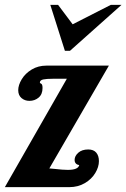

<svg xmlns="http://www.w3.org/2000/svg" viewBox="-20 -770 520 790"><path d="M187 -750H219L279 -670L436 -750H480L268 -561H247ZM255 -446H199Q171 -446 157.5 -443Q144 -440 144 -430Q144 -428 149.5 -425.5Q155 -423 155 -408Q155 -382 139 -368.5Q123 -355 101 -355Q82 -355 68.5 -366.5Q55 -378 55 -399Q55 -420 69.5 -444Q84 -468 110.5 -484Q137 -500 171 -500H428L183 -77Q189 -77 205 -75Q239 -71 259 -71Q302 -71 306 -91Q297 -92 292 -97.5Q287 -103 287 -112Q287 -128 302 -141.5Q317 -155 343 -155Q365 -155 376 -142Q387 -129 387 -107Q387 -83 372 -58Q357 -33 329 -16.5Q301 0 265 0H0Z"/></svg>

Font: Lobster
Style: Regular
Weight: 400
Designer: Impallari Type
Foundry: Impallari Type
Version: Version 2.100